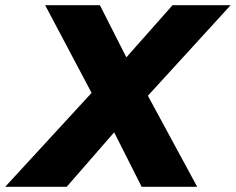

<svg xmlns="http://www.w3.org/2000/svg" viewBox="-77 -720 909 740"><path d="M493 -351 683 0H469L363 -210L180 0H-57L276 -362L97 -700H308L410 -499L588 -700H812Z"/></svg>

Font: Idrija
Style: Italic
Weight: 800
Italic angle: -11.3°
Designer: Julieta Ulanovsky
Foundry: Julieta Ulanovsky
Version: Version 7.200